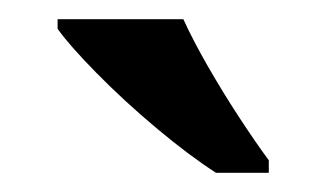

<svg xmlns="http://www.w3.org/2000/svg" viewBox="-20 -786 340 200"><path d="M205 -606Q177 -624 143 -652.5Q109 -681 80.5 -710Q52 -739 40 -756V-766H171Q181 -744 196.5 -717Q212 -690 229 -664Q246 -638 260 -619V-606Z"/></svg>

Font: Noto Serif Hebrew SemiCondensed SemiBold
Style: Regular
Weight: 600
Width: 4
Designer: Monotype Design Team
Foundry: Monotype Imaging Inc.
Version: Version 2.004; ttfautohint (v1.8.4.7-5d5b)